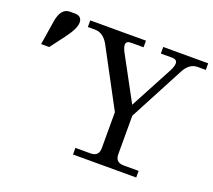

<svg xmlns="http://www.w3.org/2000/svg" viewBox="-124 -902 1184 1066"><g transform="rotate(20 468.0 -369.5)"><path d="M27.8 -515.6 50.3 -656.7Q63 -739.3 116.7 -739.3H144.5Q167 -739.3 177.5 -729.2Q188 -719.2 188 -700.2Q188 -664.6 139.6 -600.6L75.7 -515.6ZM777.3 0H403.8V-39.1H493.2Q542 -39.1 542 -87.9V-300.3L362.8 -635.3Q332 -693.4 280.8 -693.4H239.3V-732.4H568.4V-693.4H494.6Q465.3 -693.4 465.3 -670.9Q465.3 -655.3 479 -629.4L618.2 -372.1L752.9 -625Q767.1 -652.8 767.1 -669.4Q767.1 -693.4 736.8 -693.4H670.4V-732.4H936V-693.4H887.2Q838.4 -693.4 808.6 -635.3L639.6 -314.9V-87.9Q639.6 -39.1 688.5 -39.1H777.3Z"/></g></svg>

Font: Munson
Style: Regular
Weight: 400
Designer: Paul James MIller
Foundry: High-Logic / Made with FontCreator
Version: Version 2.10;May 5, 2019;FontCreator 11.5.0.2430 64-bit